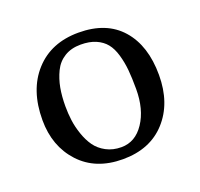

<svg xmlns="http://www.w3.org/2000/svg" viewBox="-88 -536 669 642"><g transform="rotate(-20 247.0 -214.5)"><path d="M244.1 -398.9Q210.4 -398.9 186.3 -384Q162.1 -369.1 149.4 -342.8Q136.7 -316.4 131.3 -286.9Q126 -257.3 126 -222.2Q126 -196.8 129.2 -172.4Q132.3 -147.9 141.4 -121.3Q150.4 -94.7 164.3 -75Q178.2 -55.2 201.9 -42.5Q225.6 -29.8 255.9 -29.8Q305.7 -29.8 336.9 -76.7Q368.2 -123.5 368.2 -195.8Q368.2 -235.4 365.5 -263.9Q362.8 -292.5 355 -319.3Q347.2 -346.2 333.7 -362.8Q320.3 -379.4 297.9 -389.2Q275.4 -398.9 244.1 -398.9ZM38.1 -205.1Q38.1 -312 95.7 -375.5Q153.3 -439 251 -439Q350.1 -439 403.1 -378.7Q456.1 -318.4 456.1 -213.9Q456.1 -113.8 400.1 -52Q344.2 9.8 247.1 9.8Q150.4 9.8 94.2 -51Q38.1 -111.8 38.1 -205.1Z"/></g></svg>

Font: Linux Biolinum
Style: Regular
Weight: 400
Designer: Philipp H. Poll
Foundry: Philipp H. Poll
Version: Version 0.6.4